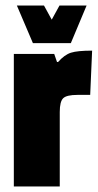

<svg xmlns="http://www.w3.org/2000/svg" viewBox="-20 -674 353 694"><path d="M196 -269V0H30V-479H176L186 -450H190Q213 -476 236.5 -483.5Q260 -491 313 -491L306 -331H260Q221 -331 208.5 -319Q196 -307 196 -269ZM99 -518 41 -654H139L167 -603L195 -654H293L236 -518Z"/></svg>

Font: Passion One
Style: Regular
Weight: 400
Designer: Alejandro Lo Celso
Foundry: Fontstage
Version: Version 1.001